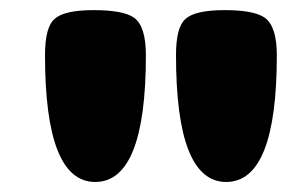

<svg xmlns="http://www.w3.org/2000/svg" viewBox="-20 -800 572 383"><path d="M271 -689.9Q271 -437 169.9 -437Q69.8 -437 69.8 -689.9Q69.8 -746.1 88.9 -762.2Q107.9 -779.8 167 -779.8Q227.1 -779.8 248 -764.2Q271 -747.1 271 -689.9ZM532.2 -689.9Q532.2 -437 431.2 -437Q331.1 -437 331.1 -689.9Q331.1 -746.1 350.1 -762.2Q369.1 -779.8 428.2 -779.8Q487.8 -779.8 508.8 -764.2Q532.2 -746.6 532.2 -689.9Z"/></svg>

Font: GGS TheRock Black
Style: Regular
Weight: 900
Designer: Rodrigo Fuenzalida (2012); Goodgame Studios (2014)
Foundry: Rodrigo Fuenzalida,2012;  GGS,2014
Version: Version 1.002 | FøM Mod